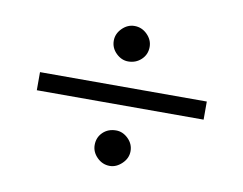

<svg xmlns="http://www.w3.org/2000/svg" viewBox="-54 -525 686 543"><g transform="rotate(10 289.5 -254.0)"><path d="M291 -353C305.7 -353 318.2 -357.8 328.5 -367.5C338.8 -377.2 344 -389.3 344 -404C344 -417.3 338.8 -429.2 328.5 -439.5C318.2 -449.8 306 -455 292 -455C278.7 -455 266.8 -449.8 256.5 -439.5C246.2 -429.2 241 -417.3 241 -404C241 -390 246.2 -378 256.5 -368C266.8 -358 278.3 -353 291 -353ZM530 -228V-280H51V-228ZM292 -155C276.7 -155 264 -150.2 254 -140.5C244 -130.8 239 -118.7 239 -104C239 -90.7 244.2 -78.8 254.5 -68.5C264.8 -58.2 277 -53 291 -53C303.7 -53 315.3 -58.2 326 -68.5C336.7 -78.8 342 -90.7 342 -104C342 -118 336.8 -130 326.5 -140C316.2 -150 304.7 -155 292 -155Z"/></g></svg>

Font: Ponomar Unicode
Style: Regular
Weight: 400
Version: 1.3